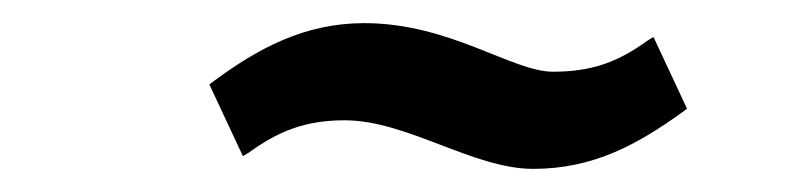

<svg xmlns="http://www.w3.org/2000/svg" viewBox="-20 -367 697 166"><path d="M458 -305C423 -305 369 -347 295 -347C243 -347 203 -325 165 -297L161 -294L190 -232L195 -235C220 -253 243 -263 278 -263C332 -263 389 -221 441 -221C493 -221 531 -242 570 -270L574 -273L545 -335L540 -332C515 -314 493 -305 458 -305Z"/></svg>

Font: Charger Monospace
Style: Regular
Weight: 400
Designer: Jasper
Foundry: Cannot Into Space Fonts
Version: Version 0.980